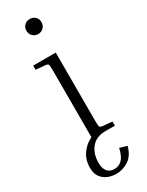

<svg xmlns="http://www.w3.org/2000/svg" viewBox="-241 -746 773 1007"><g transform="rotate(-30 146.0 -242.5)"><path d="M147 -617Q128 -617 115 -630Q102 -643 102 -663Q102 -683 115 -695.5Q128 -708 147 -708Q167 -708 180 -695.5Q193 -683 193 -663Q193 -643 180 -630Q167 -617 147 -617ZM41 -462V-487H178V-79Q178 -44 181 -38Q184 -32 200 -30L255 -25V0H197Q142 0 112.5 35.5Q83 71 83 127Q83 159 97 177.5Q111 196 141 196Q167 196 186.5 177Q206 158 216 112L260 125Q245 179 210 201Q175 223 137 223Q91 223 61 198Q31 173 31 127Q31 78 56 43Q81 8 118 -9V-408Q118 -443 115 -449.5Q112 -456 96 -457Z"/></g></svg>

Font: Inria Serif Light
Style: Regular
Weight: 300
Designer: Black Foundry Team
Foundry: Black Foundry
Version: Version 1.000; ttfautohint (v1.8.3)